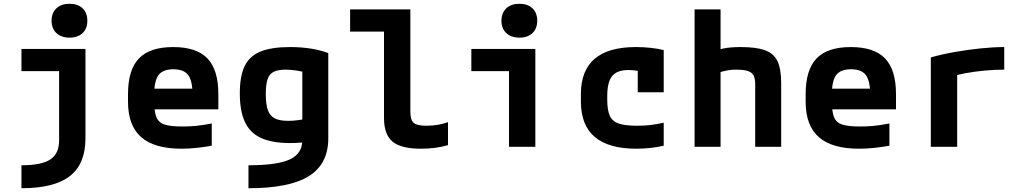

<svg xmlns="http://www.w3.org/2000/svg" viewBox="-20 -780 5440 1020"><path d="M94 98Q201 98 247.5 67Q294 36 294 -34V-402H94V-520H434V-45Q434 91 351 155.5Q268 220 94 220ZM349 -580Q306 -580 280 -604Q254 -628 254 -670Q254 -712 280 -736Q306 -760 349 -760Q393 -760 418.5 -736Q444 -712 444 -670Q444 -628 418.5 -604Q393 -580 349 -580Z M944 10Q800 10 730 -51.5Q660 -113 660 -240V-280Q660 -409 718 -469.5Q776 -530 900 -530Q1024 -530 1082 -469.5Q1140 -409 1140 -280V-199H738V-309H1036L1003 -274Q1003 -350 980 -381Q957 -412 901 -412Q845 -412 822 -381Q799 -350 799 -274V-246Q799 -188 810.5 -158.5Q822 -129 854 -118.5Q886 -108 949 -108Q984 -108 1018.5 -111Q1053 -114 1105 -124V-6Q1068 1 1025.5 5.5Q983 10 944 10Z M1300 98Q1453 98 1519.5 67Q1586 36 1586 -35V-462L1626 -390Q1583 -401 1553.5 -405.5Q1524 -410 1498 -410Q1457 -410 1434 -398.5Q1411 -387 1401.5 -359Q1392 -331 1392 -281Q1392 -226 1403 -195Q1414 -164 1440 -151Q1466 -138 1511 -138Q1535 -138 1562.5 -141.5Q1590 -145 1632 -152L1645 -30Q1617 -26 1585.5 -23Q1554 -20 1521 -20Q1426 -20 1367 -47Q1308 -74 1281 -132Q1254 -190 1254 -284Q1254 -375 1279.5 -428.5Q1305 -482 1363.5 -506Q1422 -530 1520 -530Q1639 -530 1724 -498V-45Q1724 91 1621 155.5Q1518 220 1300 220Z M2216 10Q2111 10 2065.5 -27.5Q2020 -65 2020 -153V-612H1840V-730H2160V-187Q2160 -143 2177.5 -127.5Q2195 -112 2244 -112Q2277 -112 2306 -117Q2335 -122 2360 -131V-9Q2326 1 2290 5.5Q2254 10 2216 10Z M2684 0V-402H2484V-520H2824V0ZM2740 -580Q2696 -580 2670 -604Q2644 -628 2644 -670Q2644 -712 2670 -736Q2696 -760 2739 -760Q2783 -760 2808.5 -736Q2834 -712 2834 -670Q2834 -628 2808.5 -604Q2783 -580 2740 -580Z M3361 10Q3066 10 3066 -240V-280Q3066 -530 3358 -530Q3439 -530 3506 -514V-290H3368V-495L3424 -390Q3401 -398 3373 -403Q3345 -408 3319 -408Q3258 -408 3232 -376Q3206 -344 3206 -270V-250Q3206 -195 3219.5 -165Q3233 -135 3267.5 -123.5Q3302 -112 3365 -112Q3402 -112 3432.5 -115.5Q3463 -119 3506 -128V-6Q3472 2 3435 6Q3398 10 3361 10Z M3992 -332Q3992 -363 3983 -379.5Q3974 -396 3952.5 -403Q3931 -410 3891 -410Q3870 -410 3853 -407.5Q3836 -405 3814 -399Q3792 -393 3756 -380L3747 -496Q3787 -515 3823.5 -522.5Q3860 -530 3916 -530Q3998 -530 4044.5 -513Q4091 -496 4110.5 -454.5Q4130 -413 4130 -340V0H3992ZM3670 0V-730H3808V0Z M4544 10Q4400 10 4330 -51.5Q4260 -113 4260 -240V-280Q4260 -409 4318 -469.5Q4376 -530 4500 -530Q4624 -530 4682 -469.5Q4740 -409 4740 -280V-199H4338V-309H4636L4603 -274Q4603 -350 4580 -381Q4557 -412 4501 -412Q4445 -412 4422 -381Q4399 -350 4399 -274V-246Q4399 -188 4410.5 -158.5Q4422 -129 4454 -118.5Q4486 -108 4549 -108Q4584 -108 4618.5 -111Q4653 -114 4705 -124V-6Q4668 1 4625.5 5.5Q4583 10 4544 10Z M4925 -475Q4985 -492 5053.5 -504Q5122 -516 5190 -523Q5258 -530 5315 -530V-410Q5264 -410 5210.5 -405Q5157 -400 5108.5 -391Q5060 -382 5023 -370L5065 -435V0H4925Z"/></svg>

Font: M PLUS Code Latin Expanded
Style: Bold
Weight: 700
Width: 7
Designer: Coji Morishita
Foundry: UNDERFOREST DESIGN
Version: Version 1.002; ttfautohint (v1.8.3)